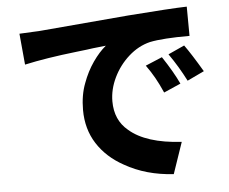

<svg xmlns="http://www.w3.org/2000/svg" viewBox="-55 -817 1109 928"><g transform="rotate(-5 500.0 -352.5)"><path d="M167 -698 597 -735Q805 -751 884 -753L885 -611Q755 -611 692 -598Q635 -584 588 -542Q541 -500 513.5 -443Q486 -386 486 -328Q486 -237 549 -185Q630 -114 803 -104L751 48Q617 40 514 -19Q432 -64 386.5 -135Q341 -206 341 -299Q341 -371 363 -428Q383 -483 414 -527.5Q445 -572 478 -599L414 -592Q396 -590 385 -588L334 -582Q185 -565 81 -542L67 -693Q77 -693 167 -698ZM821 -385 739 -349Q720 -392 702.5 -423Q685 -454 662 -486L743 -520Q793 -445 821 -385ZM939 -435 857 -396Q821 -467 776 -531L855 -567Q887 -523 939 -435Z"/></g></svg>

Font: Merged Yaku Han JP ExtraBold
Style: Regular
Weight: 800
Designer: Ryoko NISHIZUKA 西塚涼子 (kana, bopomofo & ideographs); Paul D. Hunt (Latin, Greek & Cyrillic); Sandoll Communications 산돌커뮤니
Foundry: Adobe
Version: Version 2.004